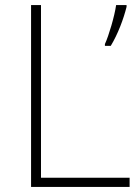

<svg xmlns="http://www.w3.org/2000/svg" viewBox="-20 -734 550 754"><path d="M102 0H489V-36H141V-714H102ZM477 -707V-714H436C430 -671 407 -593 392 -561V-554H415C443 -600 465 -659 477 -707Z"/></svg>

Font: Noto Sans Malayalam ExtraLight
Style: Regular
Weight: 200
Designer: Jelle Bosma - Monotype Design Team
Foundry: Monotype Imaging Inc.
Version: Version 2.104